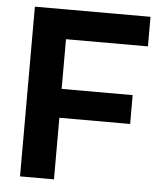

<svg xmlns="http://www.w3.org/2000/svg" viewBox="-51 -745 657 789"><g transform="rotate(5 277.5 -350.0)"><path d="M61 0V-700H538V-578H200V-373H493V-254H201V0Z"/></g></svg>

Font: Georama SemiBold
Style: Regular
Weight: 600
Designer: Jean-Baptiste Levee
Foundry: Production Type
Version: Version 1.000